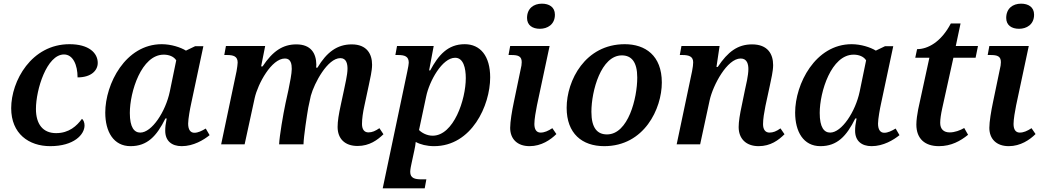

<svg xmlns="http://www.w3.org/2000/svg" viewBox="-20 -787 5682 1047"><path d="M254 10C383 10 441 -53 441 -103C441 -119 435 -133 427 -139C399 -101 357 -61 286 -61C214 -61 176 -110 176 -193C176 -298 235 -490 329 -490C378 -490 403 -433 403 -365C479 -365 513 -404 513 -444C513 -498 465 -546 359 -546C151 -546 41 -345 41 -197C41 -58 137 10 254 10Z M692 10C783 10 834 -44 882 -141H889C883 -112 881 -94 881 -74C881 -19 916 10 971 10C1035 10 1091 -24 1123 -50L1102 -86C1080 -73 1060 -63 1040 -63C1019 -63 1006 -79 1006 -113C1006 -139 1017 -198 1022 -220L1089 -535H1044L994 -511C965 -529 913 -546 862 -546C664 -546 554 -329 554 -173C554 -69 599 10 692 10ZM745 -64C712 -64 688 -92 688 -171C688 -286 751 -489 873 -489C901 -489 928 -479 941 -458L906 -288C883 -178 808 -64 745 -64Z M1930 9C1995 9 2039 -24 2071 -55L2049 -88C2027 -73 2010 -65 1989 -65C1967 -65 1954 -81 1954 -111C1954 -139 1959 -174 1967 -210L1991 -322C1998 -357 2009 -400 2009 -434C2009 -492 1981 -545 1898 -545C1819 -545 1762 -503 1711 -418H1704C1704 -423 1705 -429 1705 -435C1704 -496 1676 -545 1596 -545C1522 -545 1467 -508 1412 -425H1404L1426 -536H1212L1203 -487H1217C1253 -487 1276 -480 1276 -446C1276 -437 1273 -417 1270 -399L1186 0H1314L1369 -253C1386 -329 1460 -468 1534 -468C1567 -468 1571 -436 1571 -411C1571 -386 1561 -336 1553 -297L1537 -224C1524 -163 1504 -45 1502 0H1635C1636 -43 1654 -160 1661 -200L1675 -265C1694 -334 1766 -470 1836 -470C1870 -470 1875 -437 1875 -412C1875 -378 1861 -324 1856 -297L1839 -218C1827 -163 1821 -126 1821 -95C1821 -31 1860 9 1930 9Z M2201 -397 2067 240H2296L2305 191H2280C2242 191 2217 185 2217 150C2217 137 2222 113 2225 100L2239 35C2243 19 2246 -2 2247 -13C2272 1 2308 10 2347 10C2552 10 2653 -212 2653 -365C2653 -482 2599 -546 2514 -546C2421 -546 2370 -485 2326 -403H2320L2345 -536H2145L2136 -487H2150C2188 -487 2209 -479 2209 -445C2209 -438 2206 -420 2201 -397ZM2339 -47C2306 -47 2277 -65 2265 -78L2304 -261C2321 -344 2391 -472 2462 -472C2507 -472 2520 -416 2520 -361C2520 -244 2454 -47 2339 -47Z M2924 -630C2965 -630 3006 -653 3006 -707C3006 -749 2974 -767 2935 -767C2890 -767 2854 -741 2854 -689C2854 -649 2884 -630 2924 -630ZM2868 10C2932 10 2983 -25 3014 -56L2992 -88C2969 -73 2949 -64 2928 -64C2906 -64 2894 -80 2894 -111C2894 -137 2902 -182 2908 -212L2977 -536H2762L2753 -487H2769C2806 -487 2825 -480 2825 -448C2825 -437 2823 -423 2819 -408L2782 -230C2772 -183 2762 -123 2762 -90C2762 -30 2800 10 2868 10Z M3275 10C3493 10 3589 -194 3589 -337C3589 -485 3498 -546 3387 -546C3171 -546 3070 -348 3070 -199C3070 -59 3154 10 3275 10ZM3290 -54C3238 -54 3205 -88 3205 -177C3205 -292 3258 -485 3371 -485C3423 -485 3455 -450 3455 -364C3455 -252 3406 -54 3290 -54Z M4117 10C4182 10 4226 -23 4258 -55L4236 -87C4214 -71 4196 -64 4176 -64C4154 -64 4141 -80 4141 -110C4141 -139 4147 -173 4154 -209L4178 -320C4185 -355 4196 -398 4196 -432C4196 -492 4167 -545 4081 -545C4003 -545 3949 -505 3894 -422H3887L3904 -536H3696L3687 -487H3701C3739 -487 3760 -478 3760 -447C3760 -438 3758 -417 3754 -399L3670 0H3798L3850 -241C3868 -322 3945 -468 4019 -468C4055 -468 4061 -435 4061 -410C4061 -376 4048 -322 4042 -295L4026 -217C4014 -162 4008 -123 4008 -94C4008 -32 4047 10 4117 10Z M4454 10C4545 10 4596 -44 4644 -141H4651C4645 -112 4643 -94 4643 -74C4643 -19 4678 10 4733 10C4797 10 4853 -24 4885 -50L4864 -86C4842 -73 4822 -63 4802 -63C4781 -63 4768 -79 4768 -113C4768 -139 4779 -198 4784 -220L4851 -535H4806L4756 -511C4727 -529 4675 -546 4624 -546C4426 -546 4316 -329 4316 -173C4316 -69 4361 10 4454 10ZM4507 -64C4474 -64 4450 -92 4450 -171C4450 -286 4513 -489 4635 -489C4663 -489 4690 -479 4703 -458L4668 -288C4645 -178 4570 -64 4507 -64Z M5100 10C5167 10 5217 -18 5259 -52L5238 -89C5216 -76 5186 -65 5159 -65C5127 -65 5107 -82 5107 -117C5107 -137 5111 -164 5118 -196L5179 -472H5300L5313 -536H5192L5218 -659H5165C5111 -556 5038 -519 4981 -519L4971 -472H5048L4987 -191C4982 -166 4977 -132 4977 -108C4977 -29 5025 10 5100 10Z M5537 -630C5578 -630 5619 -653 5619 -707C5619 -749 5587 -767 5548 -767C5503 -767 5467 -741 5467 -689C5467 -649 5497 -630 5537 -630ZM5481 10C5545 10 5596 -25 5627 -56L5605 -88C5582 -73 5562 -64 5541 -64C5519 -64 5507 -80 5507 -111C5507 -137 5515 -182 5521 -212L5590 -536H5375L5366 -487H5382C5419 -487 5438 -480 5438 -448C5438 -437 5436 -423 5432 -408L5395 -230C5385 -183 5375 -123 5375 -90C5375 -30 5413 10 5481 10Z"/></svg>

Font: Noto Serif SemiBold
Style: Italic
Weight: 600
Italic angle: -12°
Designer: Monotype Design Team
Foundry: Monotype Imaging Inc.
Version: Version 2.014